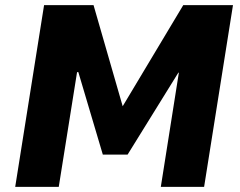

<svg xmlns="http://www.w3.org/2000/svg" viewBox="-20 -725 933 745"><path d="M39 0 151 -705H343L458 -306H452L691 -705H884L772 0H604L674 -443H672L475 -125H379L284 -445H279L208 0Z"/></svg>

Font: Nunito Sans 7pt SemiCondensed Black
Style: Italic
Weight: 900
Width: 4
Italic angle: -9°
Designer: Vernon Adams
Foundry: Vernon Adams
Version: Version 3.101;gftools[0.9.27]